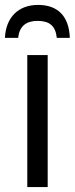

<svg xmlns="http://www.w3.org/2000/svg" viewBox="-40 -761 304 781"><path d="M115 -741C34 -741 -16 -690 -20 -607H34C39 -657 69 -676 113 -676C160 -676 186 -657 191 -607H244C241 -694 196 -741 115 -741ZM154 0V-537H71V0Z"/></svg>

Font: Noto Sans Condensed
Style: Regular
Weight: 400
Width: 3
Designer: Monotype Design Team
Foundry: Monotype Imaging Inc.
Version: Version 2.013